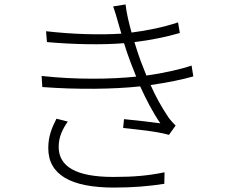

<svg xmlns="http://www.w3.org/2000/svg" viewBox="-20 -807 1040 867"><path d="M286 -258 235 -271C213 -228 198 -190 198 -138C198 -18 300 40 494 40C581 40 652 34 722 23L723 -29C651 -14 585 -8 492 -8C321 -8 245 -56 245 -144C245 -189 262 -223 286 -258ZM514 -703 528 -655C431 -649 309 -652 188 -666L192 -617C316 -606 443 -604 540 -612C549 -583 559 -553 571 -522L595 -461C481 -449 320 -447 168 -464L171 -414C327 -402 493 -404 613 -417C639 -360 669 -301 704 -250C671 -255 600 -263 540 -269L536 -229C602 -222 687 -214 743 -198L773 -240C761 -252 749 -265 740 -278C709 -324 682 -373 660 -423C736 -434 805 -448 853 -462L845 -511C799 -495 722 -477 641 -466L614 -535C606 -558 596 -586 587 -617C658 -625 734 -641 792 -658L784 -706C722 -685 646 -669 574 -660C562 -704 551 -749 547 -787L491 -778C499 -756 507 -729 514 -703Z"/></svg>

Font: Noto Sans TC Light
Style: Regular
Weight: 300
Designer: Ryoko NISHIZUKA 西塚涼子 (kana, bopomofo & ideographs); Paul D. Hunt (Latin, Greek & Cyrillic); Sandoll Communications 산돌커뮤니
Foundry: Adobe
Version: Version 2.004;hotconv 1.0.118;makeotfexe 2.5.65603